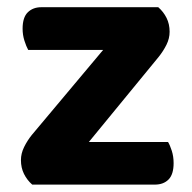

<svg xmlns="http://www.w3.org/2000/svg" viewBox="-20 -499 518 519"><path d="M125.7 0H67.1Q53.2 -12.1 44.9 -28.8Q36.6 -45.5 36.6 -66.2Q36.6 -84.2 45.2 -101.6Q53.7 -118.9 66 -134.2L355.6 -479.5H407.8Q421.9 -467.2 430.2 -450.6Q438.5 -434 438.5 -413.1Q438.5 -395.2 430 -378Q421.4 -360.8 408.9 -345.2ZM377.8 -479.5V-364.1H56.2Q50.9 -373.6 46 -389.1Q41.1 -404.6 41.1 -421.4Q41.1 -452.1 55.2 -465.8Q69.3 -479.5 91.6 -479.5ZM108 0V-115.2H434.2Q439.5 -106.6 444.4 -91.3Q449.3 -75.9 449.3 -58.1Q449.3 -27.6 435.6 -13.8Q421.9 0 398.6 0Z"/></svg>

Font: Baloo Bhaijaan 2
Style: Regular
Weight: 400
Designer: Sanskriti Dholi, Noopur Datye and Ek Type
Foundry: Ek Type
Version: Version 1.701